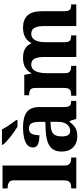

<svg xmlns="http://www.w3.org/2000/svg" viewBox="561 -1367 816 1978"><g transform="rotate(-90 969.0 -378.0)"><path d="M17.1 0V-53H28.9Q49.6 -53 65.5 -58.9Q81.4 -64.8 90.6 -80.3Q99.9 -95.8 99.9 -123.9V-645.9Q99.9 -673 87.8 -685.8Q75.7 -698.6 59.2 -702.8Q42.8 -707 28.9 -707H17.1V-760H252.5V-123.9Q252.5 -95.8 261.7 -80.3Q271 -64.8 287.4 -58.9Q303.8 -53 323.4 -53H335.3V0Z M553.5 10Q510.1 10 474.3 -7.8Q438.5 -25.6 417.6 -61.8Q396.8 -98 396.8 -153.1Q396.8 -234.6 452.3 -273.2Q507.9 -311.7 621 -315.8L702.6 -318.8V-374.2Q702.6 -410.7 696.8 -435.9Q691.1 -461.1 676.1 -474.5Q661 -487.9 633.5 -487.9Q608.1 -487.9 593 -475Q578 -462.2 571.5 -438.3Q565 -414.4 565 -380Q501.5 -380 470.1 -395.4Q438.8 -410.8 438.8 -446.9Q438.8 -484.1 466.8 -506.4Q494.9 -528.7 541.8 -538.8Q588.8 -548.9 644.9 -548.9Q750.2 -548.9 802.7 -510.8Q855.1 -472.6 855.1 -379.1V-123.9Q855.1 -96.4 860.9 -81.1Q866.6 -65.8 880 -59.4Q893.4 -53 915.4 -53H919V0H732.9L711.7 -68.6H702.6Q681 -41.8 661.3 -24.3Q641.6 -6.9 616.8 1.6Q592 10 553.5 10ZM608.9 -63Q637.8 -63 658.9 -78.9Q680 -94.7 691.6 -123.6Q703.1 -152.5 703.1 -191V-266.2L658.2 -263.2Q618.1 -261.2 595.2 -247.6Q572.2 -234.1 562.3 -209.6Q552.4 -185.1 552.4 -149.1Q552.4 -121 558.5 -101.6Q564.6 -82.3 577.2 -72.7Q589.9 -63 608.9 -63ZM652.9 -606Q629.4 -620 601.2 -639.5Q573 -659 545.6 -681Q518.1 -703 496.9 -723Q475.8 -743 466.8 -756V-766H624.2Q635.2 -744 652.3 -717Q669.4 -690 688.3 -664Q707.1 -638 721.1 -619V-606Z M971.9 0V-53H979.7Q1002.7 -53 1018.5 -57.7Q1034.3 -62.4 1043.2 -77.4Q1052 -92.3 1052 -122.1V-420.8Q1052 -449 1043.2 -463Q1034.3 -476.9 1018.3 -481.4Q1002.2 -485.9 980.2 -485.9H976.7V-536H1187L1200 -464.9H1205Q1229.2 -506.9 1265.9 -527.9Q1302.5 -548.9 1364.1 -548.9Q1399.6 -548.9 1427.8 -540.2Q1456 -531.5 1476.9 -513.1Q1497.7 -494.8 1509.1 -464.9H1515.4Q1537.9 -506.9 1577.2 -527.9Q1616.5 -548.9 1673.6 -548.9Q1754 -548.9 1798.2 -503.3Q1842.4 -457.6 1842.4 -355.8V-123.9Q1842.4 -93.4 1849.8 -78.2Q1857.1 -63 1872 -58Q1886.9 -53 1908.9 -53H1912.5V0H1689.8V-328.8Q1689.8 -393.2 1672.1 -428.6Q1654.4 -464 1610.3 -464Q1579.2 -464 1559.9 -444.4Q1540.6 -424.8 1531.8 -392.2Q1523.1 -359.7 1523.1 -320.8V-123.9Q1523.1 -93.4 1530.5 -78.2Q1537.9 -63 1552.8 -58Q1567.6 -53 1589.6 -53H1593.2V0H1371.1V-328.8Q1371.1 -393.2 1354.2 -428.6Q1337.4 -464 1292.8 -464Q1260.2 -464 1240.8 -442.4Q1221.4 -420.8 1212.7 -385.5Q1204 -350.2 1204 -309V-118.3Q1204 -90.4 1212.9 -76.5Q1221.8 -62.6 1237.7 -57.8Q1253.6 -53 1275.6 -53H1279.2V0Z"/></g></svg>

Font: Noto Serif Lao
Style: Regular
Weight: 400
Designer: Monotype Design Team
Foundry: Monotype Imaging Inc.
Version: Version 2.003